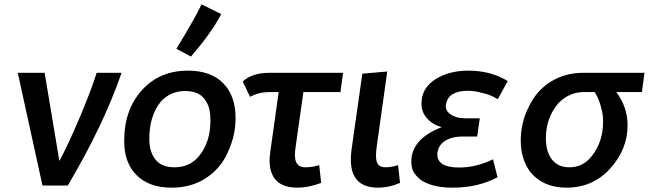

<svg xmlns="http://www.w3.org/2000/svg" viewBox="-20 -856 2994 886"><path d="M293 0Q458 -279 541 -520H426Q400 -437 347.5 -313Q295 -189 254 -113L186 -520H62L176 0Z M785 -84Q726 -84 697.5 -119.5Q669 -155 669 -215Q669 -322 722 -387Q767 -436 834 -436Q906 -436 932 -386Q951 -358 951 -300Q951 -197 896 -133Q854 -84 785 -84ZM772 10Q864 10 931.5 -35Q999 -80 1030 -151Q1067 -227 1067 -311Q1067 -414 1010 -472Q953 -530 847 -530Q716 -530 634.5 -439.5Q553 -349 553 -206Q553 -104 611 -47Q669 10 772 10ZM861 -595Q954 -702 1001 -791L910 -836Q884 -779 794 -631Z M1353 10Q1403 10 1462 -12L1453 -94Q1423 -84 1388 -84Q1341 -84 1341 -140Q1341 -158 1344 -177L1380 -431H1551L1563 -520H1223Q1144 -520 1100 -480L1134 -409Q1172 -431 1226 -431H1266L1228 -161Q1224 -131 1224 -117Q1224 10 1353 10Z M1725 10Q1775 10 1826 -12L1817 -94Q1786 -84 1759 -84Q1735 -84 1725 -97Q1715 -110 1715 -138Q1715 -154 1718 -177L1767 -526L1652 -516L1602 -164Q1599 -140 1599 -119Q1599 10 1725 10Z M2069 10Q2185 10 2276 -38L2255 -121Q2178 -83 2098 -83Q1998 -83 1998 -144Q2000 -183 2031.5 -204.5Q2063 -226 2116 -226H2182L2194 -310H2128Q2108 -310 2091 -314Q2037 -330 2037 -367Q2041 -406 2070 -422Q2095 -437 2138 -437Q2173 -437 2206 -427Q2242 -420 2277 -398L2323 -482Q2245 -530 2141 -530Q2051 -530 1988 -489.5Q1925 -449 1925 -377Q1925 -339 1950 -310.5Q1975 -282 2018 -269Q1878 -215 1878 -110Q1878 -88 1886 -67Q1899 -43 1924 -24Q1977 10 2069 10Z M2594 10Q2716 10 2796 -78.5Q2876 -167 2876 -278Q2876 -362 2824 -431H2942L2954 -520H2670Q2588 -520 2521.5 -479Q2455 -438 2419 -361Q2383 -290 2383 -206Q2383 -125 2425 -65Q2485 10 2594 10ZM2607 -84Q2555 -84 2527 -120Q2499 -156 2499 -217Q2499 -313 2557 -380Q2607 -431 2673 -431H2724Q2745 -400 2756 -352Q2763 -327 2763 -295Q2763 -201 2711 -136Q2671 -84 2607 -84Z"/></svg>

Font: Brisa Sans Medium
Style: Italic
Weight: 600
Italic angle: -8°
Designer: Dalton Maag Ltd
Foundry: Dalton Maag Ltd
Version: Version 1.101;July 10, 2019;FontCreator 11.5.0.2425 64-bit